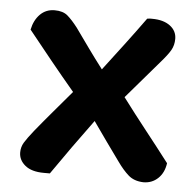

<svg xmlns="http://www.w3.org/2000/svg" viewBox="-42 -524 587 575"><g transform="rotate(5 251.5 -236.0)"><path d="M70 -116Q96 -148 122.5 -179Q149 -210 176 -242Q138 -287 103.5 -329.5Q69 -372 33 -417Q39 -446 56.5 -463.5Q74 -481 100 -481Q125 -481 139 -469Q153 -457 170 -435Q190 -407 211.5 -377Q233 -347 256 -317Q288 -359 317.5 -398Q347 -437 378 -480Q383 -481 386 -481Q389 -481 393 -481Q427 -481 447 -466Q467 -451 467 -427Q467 -408 458.5 -393Q450 -378 428 -353L331 -240Q367 -192 403 -146.5Q439 -101 475 -54Q471 -25 453 -8Q435 9 409 9Q381 8 364 -7Q347 -22 330 -46Q310 -74 289 -103Q268 -132 248 -161Q217 -119 187 -77Q157 -35 128 7H110Q73 7 53.5 -9Q34 -25 34 -48Q34 -64 42 -77.5Q50 -91 70 -116Z"/></g></svg>

Font: Baloo Paaji 2 SemiBold
Style: Regular
Weight: 600
Designer: Shuchita Grover, Noopur Datye and Ek Type
Foundry: Ek Type
Version: Version 1.640;hotconv 1.0.111;makeotfexe 2.5.65597; ttfautoh